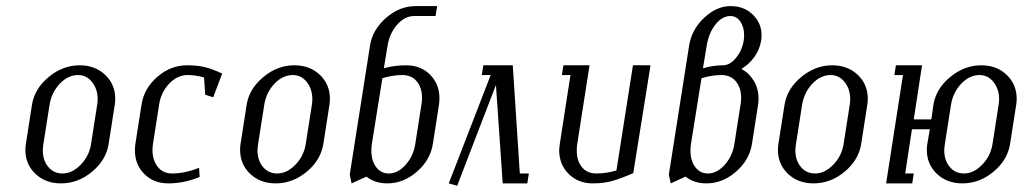

<svg xmlns="http://www.w3.org/2000/svg" viewBox="-20 -596 3326 624"><path d="M62.5 -108.9Q62.5 -118.2 64 -127.9L84 -255.9Q92.3 -307.6 138.2 -345.7Q184.1 -383.8 238.8 -383.8Q289.1 -383.8 321.8 -352.8Q354.5 -321.8 354.5 -274.9Q354.5 -265.6 353 -255.9L333 -127.9Q324.7 -75.7 279.1 -37.8Q233.4 0 178.2 0Q127.9 0 95.2 -31Q62.5 -62 62.5 -108.9ZM119.1 -107.9Q119.1 -74.7 137 -53.5Q154.8 -32.2 183.1 -32.2Q214.8 -32.2 242.4 -60.8Q270 -89.4 275.9 -127.9L295.9 -255.9Q297.4 -264.6 297.4 -273.4Q297.4 -306.6 279.3 -329.3Q261.2 -352.1 233.9 -352.1Q201.2 -352.1 174.6 -324.2Q147.9 -296.4 141.1 -255.9L121.1 -127.9Q119.1 -114.3 119.1 -107.9Z M418.5 -107.4Q418.5 -117.7 419.9 -127.9L439.9 -255.9Q448.2 -309.1 491.5 -346.4Q534.7 -383.8 587.9 -383.8Q622.1 -383.8 646.5 -377.7Q670.9 -371.6 702.1 -356.9L672.9 -279.8L647 -288.1L643.1 -344.2Q616.2 -352.1 589.8 -352.1Q556.2 -352.1 529.5 -323.7Q502.9 -295.4 497.1 -255.9L477.1 -127.9Q475.6 -117.7 475.6 -108.4Q475.6 -75.2 492.7 -53.7Q509.8 -32.2 539.1 -32.2Q581.5 -32.2 627 -50.8L628.9 -21Q578.6 0 526.9 0Q479.5 0 449 -30.5Q418.5 -61 418.5 -107.4Z M760.3 -108.9Q760.3 -118.2 761.7 -127.9L781.7 -255.9Q790 -307.6 835.9 -345.7Q881.8 -383.8 936.5 -383.8Q986.8 -383.8 1019.5 -352.8Q1052.2 -321.8 1052.2 -274.9Q1052.2 -265.6 1050.8 -255.9L1030.8 -127.9Q1022.5 -75.7 976.8 -37.8Q931.2 0 876 0Q825.7 0 793 -31Q760.3 -62 760.3 -108.9ZM816.9 -107.9Q816.9 -74.7 834.7 -53.5Q852.5 -32.2 880.9 -32.2Q912.6 -32.2 940.2 -60.8Q967.8 -89.4 973.6 -127.9L993.7 -255.9Q995.1 -264.6 995.1 -273.4Q995.1 -306.6 977.1 -329.3Q959 -352.1 931.6 -352.1Q898.9 -352.1 872.3 -324.2Q845.7 -296.4 838.9 -255.9L818.8 -127.9Q816.9 -114.3 816.9 -107.9Z M1116.7 -28.8 1182.6 -448.2Q1190.9 -500 1234.9 -538.1Q1278.8 -576.2 1330.6 -576.2H1400.9L1395.5 -543.9H1325.7Q1295.9 -543.9 1271.2 -516.4Q1246.6 -488.8 1239.7 -448.2L1227.5 -374Q1260.3 -383.8 1299.8 -383.8Q1347.2 -383.8 1377.7 -353.3Q1408.2 -322.8 1408.2 -276.4Q1408.2 -266.1 1406.7 -255.9L1386.7 -127.9Q1378.4 -75.7 1334.7 -37.8Q1291 0 1238.8 0Q1198.7 0 1170.9 -22L1122.6 0ZM1187 -106Q1187 -73.2 1202.6 -52.7Q1218.3 -32.2 1243.7 -32.2Q1272.9 -32.2 1298.3 -60.5Q1323.7 -88.9 1329.6 -127.9L1349.6 -255.9Q1351.6 -265.6 1351.6 -277.8Q1351.6 -311 1334.5 -331.5Q1317.4 -352.1 1287.6 -352.1Q1256.8 -352.1 1222.7 -341.8L1188.5 -127.9Q1187 -120.1 1187 -106Z M1438.5 0 1574.7 -352.1H1545.9L1550.8 -383.8H1646.5L1669.4 -32.2H1698.7L1693.8 0H1613.8L1591.8 -319.8L1465.8 7.8Z M1797.4 -107.4Q1797.4 -114.3 1799.3 -127.9L1834 -352.1H1806.2L1811 -383.8H1896L1856 -127.9Q1854.5 -120.6 1854.5 -106.4Q1854.5 -73.2 1871.3 -52.7Q1888.2 -32.2 1918 -32.2Q1950.7 -32.2 1983.4 -42L2037.1 -383.8H2094.2L2038.1 -33.2Q1994.6 -14.6 1967.8 -7.3Q1940.9 0 1906.2 0Q1858.9 0 1828.1 -30.8Q1797.4 -61.5 1797.4 -107.4Z M2153.8 -28.8 2219.7 -448.2Q2228 -500 2268.3 -538.1Q2308.6 -576.2 2355 -576.2Q2397.9 -576.2 2426.5 -548.6Q2455.1 -521 2455.1 -481Q2455.1 -472.7 2453.6 -463.9Q2449.2 -435.5 2432.1 -411.4Q2415 -387.2 2389.6 -372.1Q2415 -358.4 2430.2 -332.8Q2445.3 -307.1 2445.3 -275.9Q2445.3 -266.1 2443.8 -255.9L2423.8 -127.9Q2415.5 -75.7 2371.8 -37.8Q2328.1 0 2275.9 0Q2235.8 0 2208 -22L2159.7 0ZM2224.1 -106Q2224.1 -73.2 2239.7 -52.7Q2255.4 -32.2 2280.8 -32.2Q2310.1 -32.2 2335.4 -60.5Q2360.8 -88.9 2366.7 -127.9L2386.7 -255.9Q2388.7 -265.6 2388.7 -277.8Q2388.7 -311 2371.6 -331.5Q2354.5 -352.1 2324.7 -352.1Q2293.9 -352.1 2259.8 -341.8L2225.6 -127.9Q2224.1 -120.1 2224.1 -106ZM2264.6 -374Q2297.4 -383.8 2329.6 -383.8Q2352.1 -383.8 2371.8 -407.7Q2391.6 -431.6 2397 -463.9Q2398.4 -472.7 2398.4 -481.4Q2398.4 -508.3 2386 -526.1Q2373.5 -543.9 2354 -543.9Q2327.1 -543.9 2305.4 -516.6Q2283.7 -489.3 2276.9 -448.2Z M2508.3 -108.9Q2508.3 -118.2 2509.8 -127.9L2529.8 -255.9Q2538.1 -307.6 2584 -345.7Q2629.9 -383.8 2684.6 -383.8Q2734.9 -383.8 2767.6 -352.8Q2800.3 -321.8 2800.3 -274.9Q2800.3 -265.6 2798.8 -255.9L2778.8 -127.9Q2770.5 -75.7 2724.9 -37.8Q2679.2 0 2624 0Q2573.7 0 2541 -31Q2508.3 -62 2508.3 -108.9ZM2564.9 -107.9Q2564.9 -74.7 2582.8 -53.5Q2600.6 -32.2 2628.9 -32.2Q2660.6 -32.2 2688.2 -60.8Q2715.8 -89.4 2721.7 -127.9L2741.7 -255.9Q2743.2 -264.6 2743.2 -273.4Q2743.2 -306.6 2725.1 -329.3Q2707 -352.1 2679.7 -352.1Q2647 -352.1 2620.4 -324.2Q2593.8 -296.4 2586.9 -255.9L2566.9 -127.9Q2564.9 -114.3 2564.9 -107.9Z M2859.9 0 2914.6 -352.1H2886.7L2891.6 -383.8H2976.6L2949.7 -208H3006.8L3013.7 -255.9Q3022 -307.6 3068.1 -345.7Q3114.3 -383.8 3168.9 -383.8Q3219.2 -383.8 3251.7 -352.8Q3284.2 -321.8 3284.2 -274.9Q3284.2 -265.6 3282.7 -255.9L3262.7 -127.9Q3254.4 -75.7 3208.7 -37.8Q3163.1 0 3107.9 0Q3057.6 0 3024.9 -31Q2992.2 -62 2992.2 -108.9Q2992.2 -118.2 2993.7 -127.9L3002 -175.8H2943.8L2921.9 -32.2H2949.7L2944.8 0ZM3048.8 -107.9Q3048.8 -74.7 3066.7 -53.5Q3084.5 -32.2 3112.8 -32.2Q3144.5 -32.2 3172.1 -60.8Q3199.7 -89.4 3205.6 -127.9L3225.6 -255.9Q3227.1 -264.6 3227.1 -273.4Q3227.1 -306.6 3209 -329.3Q3190.9 -352.1 3163.6 -352.1Q3130.9 -352.1 3104.2 -324.2Q3077.6 -296.4 3070.8 -255.9L3050.8 -127.9Q3048.8 -114.3 3048.8 -107.9Z"/></svg>

Font: Gawaa
Style: Italic
Weight: 400
Designer: T. Christopher White
Version: Version 1.0